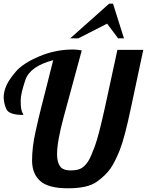

<svg xmlns="http://www.w3.org/2000/svg" viewBox="-25 -1020 801 1047"><path d="M619.1 -811 559.1 -891.1 402.3 -811H357.9L570.3 -1000H591.3L650.9 -811ZM231.9 -560.1 265.1 -691.9Q138.2 -658.7 113 -583Q87.9 -507.3 87.9 -474.6Q87.9 -441.9 90.1 -429.9Q92.3 -418 95 -410.9Q97.7 -403.8 99.9 -400.1Q102.1 -396.5 102.1 -393.1Q22.9 -393.1 9 -426.3Q-4.9 -459.5 -4.9 -489.7Q-4.9 -520 9.8 -553.5Q24.4 -586.9 62.7 -631.1Q101.1 -675.3 189 -712.6Q276.9 -750 373 -750Q395 -750 420.9 -745.1Q397.5 -659.2 378.7 -589.6Q359.9 -520 323 -384.5Q286.1 -249 286.1 -178.7Q286.1 -138.2 301.5 -114.5Q316.9 -90.8 359.9 -90.8Q402.8 -90.8 422.9 -105.2Q442.9 -119.6 456.8 -142.1Q470.7 -164.6 491.9 -221.7Q513.2 -278.8 548.3 -439L615.2 -748H756.3L689.9 -436Q654.3 -266.6 628.2 -201.7Q602.1 -136.7 577.1 -100.6Q552.2 -64.5 502.7 -28.8Q453.1 6.8 346.2 6.8Q238.8 6.8 194.3 -33Q149.9 -72.8 149.9 -144.5Q149.9 -216.3 168 -298.3Q186 -380.4 200.9 -438.2Q215.8 -496.1 231.9 -560.1Z"/></svg>

Font: Lobster-Regular
Style: Regular
Weight: 400
Designer: Pablo Impallari
Foundry: Pablo Impallari
Version: Version 1.007; ttfautohint (v1.1) -l 8 -r 50 -G 50 -x 14 -D 